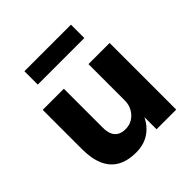

<svg xmlns="http://www.w3.org/2000/svg" viewBox="-191 -858 1015 1015"><g transform="rotate(-45 317.0 -350.0)"><path d="M256 11Q194 11 151.5 -12.5Q109 -36 87.5 -84Q66 -132 66 -204V-498H224V-206Q224 -178 232.5 -157.5Q241 -137 259 -126.5Q277 -116 304 -116Q334 -116 357 -130.5Q380 -145 394 -170Q408 -195 408 -226V-498H566V0H419V-99H423Q399 -46 357 -17.5Q315 11 256 11ZM142 -611V-711H490V-611Z"/></g></svg>

Font: Nunito Sans 9pt ExtraBold
Style: Regular
Weight: 800
Version: Version 3.101;gftools[0.9.27]